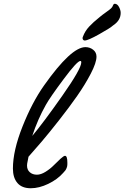

<svg xmlns="http://www.w3.org/2000/svg" viewBox="-20 -984 663 1023"><path d="M494.1 -682.1Q494.1 -650.4 463.9 -592Q433.6 -533.7 391.1 -472.9Q348.6 -412.1 294.9 -343.8Q241.2 -275.4 202.1 -229.5Q163.1 -183.6 131.8 -148.9Q131.3 -143.1 127.7 -127.2Q124 -111.3 124 -102.1Q124 -79.1 138.9 -66.2Q153.8 -53.2 176.8 -53.2Q197.8 -53.2 222.9 -68.8Q248 -84.5 266.6 -103.5Q285.2 -122.6 302.5 -138.2Q319.8 -153.8 326.2 -153.8Q338.9 -153.8 338.9 -118.2V-108.4Q338.9 -98.1 335 -88.9Q331.1 -79.6 327.9 -75.7Q324.7 -71.8 315.9 -62Q285.6 -27.8 237.1 -4.4Q188.5 19 144 19Q96.7 19 72.8 -9Q48.8 -37.1 48.8 -85.9Q48.8 -181.2 99.9 -309.8Q150.9 -438.5 214.8 -528.8Q358.9 -732.9 435.1 -732.9Q458.5 -732.9 476.3 -719Q494.1 -705.1 494.1 -682.1ZM413.1 -651.9Q413.1 -659.2 408.2 -659.2Q391.1 -659.2 318.4 -561.5Q245.6 -463.9 224.1 -424.8Q180.7 -347.7 151.9 -259.8Q209.5 -328.1 311.3 -472.9Q413.1 -617.7 413.1 -651.9ZM512.2 -894Q526.4 -905.8 545.4 -919.2Q564.5 -932.6 571.8 -939.5Q579.1 -946.3 582 -955.1Q585.4 -963.9 591.3 -963.9Q605 -963.9 614 -947Q623 -930.2 623 -915Q623 -875 582 -848.1Q568.8 -835.4 508.8 -801.8Q448.7 -768.1 431.2 -768.1Q425.8 -768.1 422.9 -772.2Q419.9 -776.4 419.9 -780.8Q419.9 -785.2 422.4 -790Q433.1 -818.4 454.3 -841.6Q475.6 -864.7 512.2 -894Z"/></svg>

Font: Yellowtail
Style: Regular
Weight: 400
Designer: Astigmatic (AOETI)
Foundry: Astigmatic (AOETI)
Version: Version 1.000